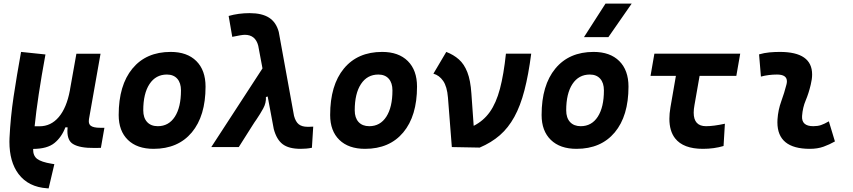

<svg xmlns="http://www.w3.org/2000/svg" viewBox="-20 -815 4728 1064"><path d="M249.5 229 241.7 228.5Q137.2 221.7 82.5 148.9Q32.2 82 32.2 -29.8Q32.2 -40 32.7 -50.3Q38.1 -164.1 55.4 -279.8Q72.8 -395.5 96.7 -527.3L231.9 -513.2Q187.5 -271.5 171.9 -115.2H199.2Q262.2 -115.2 305.7 -166.3Q349.1 -217.3 367.2 -313.5L368.2 -319.3Q368.7 -322.8 369.1 -325.7V-325.2L403.3 -517.1H537.1L473.1 -155.3Q472.2 -148.9 472.2 -143.1Q472.2 -126.5 482.9 -118.2Q497.6 -106.9 534.7 -106.9H558.6L539.1 4.4L503.9 4.9Q422.4 5.9 385.3 -16.6Q353.5 -35.2 353.5 -88.9Q353.5 -98.6 354.5 -109.4H342.3Q321.8 -55.2 282 -22.7Q242.2 9.8 163.6 10.3Q162.6 47.9 185.8 65.4Q209 83 266.1 92.3L281.2 94.7Z M831.1 9.8Q739.7 9.8 688.7 -39.8Q637.7 -89.4 637.7 -177.7Q637.7 -342.8 713.9 -435.1Q790 -527.3 925.8 -527.3Q1017.1 -527.3 1068.1 -476.6Q1119.1 -425.8 1119.1 -335Q1119.1 -172.4 1043 -81.3Q966.8 9.8 831.1 9.8ZM854.5 -115.7Q915 -115.7 949 -168.2Q982.9 -220.7 982.9 -314Q982.9 -355.5 962.4 -378.7Q941.9 -401.9 904.8 -401.9Q843.3 -401.9 808.6 -349.4Q773.9 -296.9 773.9 -203.6Q773.9 -162.1 795.2 -138.9Q816.4 -115.7 854.5 -115.7Z M1646 9.8Q1580.6 9.8 1546.6 -15.9Q1512.7 -41.5 1497.1 -100.1L1463.4 -280.3L1453.6 -277.3Q1455.6 -244.6 1438.5 -213.6Q1421.4 -182.6 1401.4 -153.3Q1395.5 -145 1390.1 -137Q1384.8 -128.9 1379.9 -121.1L1303.2 0H1150.9L1434.6 -436L1411.1 -561.5Q1395.5 -622.1 1336.9 -622.1Q1320.3 -622.1 1267.1 -610.8L1247.1 -726.6Q1301.8 -742.2 1363.3 -742.2Q1432.1 -742.2 1471.4 -716.8Q1510.7 -691.4 1524.9 -637.7L1609.4 -172.9Q1618.2 -140.1 1635.7 -126.2Q1653.3 -112.3 1685.1 -112.3Q1689.9 -112.3 1697 -112.5Q1704.1 -112.8 1715.8 -113.3L1708.5 3.9Q1691.4 7.3 1676.8 8.5Q1662.1 9.8 1646 9.8Z M2002.9 9.8Q1911.6 9.8 1860.6 -39.8Q1809.6 -89.4 1809.6 -177.7Q1809.6 -342.8 1885.7 -435.1Q1961.9 -527.3 2097.7 -527.3Q2189 -527.3 2240 -476.6Q2291 -425.8 2291 -335Q2291 -172.4 2214.8 -81.3Q2138.7 9.8 2002.9 9.8ZM2026.4 -115.7Q2086.9 -115.7 2120.8 -168.2Q2154.8 -220.7 2154.8 -314Q2154.8 -355.5 2134.3 -378.7Q2113.8 -401.9 2076.7 -401.9Q2015.1 -401.9 1980.5 -349.4Q1945.8 -296.9 1945.8 -203.6Q1945.8 -162.1 1967 -138.9Q1988.3 -115.7 2026.4 -115.7Z M2483.9 0 2462.4 -274.4Q2457.5 -335.4 2435.8 -366.7Q2414.1 -397.9 2381.8 -406.7L2453.1 -527.3Q2493.7 -511.7 2522.9 -485.8Q2552.2 -460 2569.8 -415Q2587.4 -370.1 2592.3 -296.9L2605 -117.7Q2659.2 -145 2694.3 -194.3Q2729.5 -243.7 2750.5 -322.8Q2771.5 -401.9 2783.7 -517.6H2923.8Q2908.7 -400.4 2886.2 -314.2Q2863.8 -228 2830.3 -167.2Q2796.9 -106.4 2749.8 -65.4Q2702.6 -24.4 2638.2 2.9Z M3174.8 9.8Q3083.5 9.8 3032.5 -39.8Q2981.4 -89.4 2981.4 -177.7Q2981.4 -342.8 3057.6 -435.1Q3133.8 -527.3 3269.5 -527.3Q3360.8 -527.3 3411.9 -476.6Q3462.9 -425.8 3462.9 -335Q3462.9 -172.4 3386.7 -81.3Q3310.5 9.8 3174.8 9.8ZM3198.2 -115.7Q3258.8 -115.7 3292.7 -168.2Q3326.7 -220.7 3326.7 -314Q3326.7 -355.5 3306.2 -378.7Q3285.6 -401.9 3248.5 -401.9Q3187 -401.9 3152.3 -349.4Q3117.7 -296.9 3117.7 -203.6Q3117.7 -162.1 3138.9 -138.9Q3160.2 -115.7 3198.2 -115.7ZM3216.3 -609.4 3335.4 -794.9H3480.5L3351.6 -609.4Z M3875.5 9.8Q3766.6 9.8 3721.2 -48.3Q3689.5 -88.9 3689.5 -156.7Q3689.5 -185.5 3695.3 -219.7L3725.6 -394.5H3585L3606.4 -517.6H4082L4060.5 -394.5H3856.9L3828.6 -232.9Q3824.2 -209.5 3824.2 -190.9Q3824.2 -115.7 3892.6 -115.7Q3934.6 -115.7 3997.1 -129.4L3989.7 -5.9Q3937 9.8 3875.5 9.8Z M4573.2 -142.6 4606.9 -31.2Q4577.1 -14.2 4543.9 -2.2Q4510.7 9.8 4467.8 9.8Q4288.1 9.8 4288.1 -137.2Q4288.1 -145 4288.6 -153.3Q4292 -205.6 4309.6 -253.9Q4327.1 -302.2 4337.9 -345.2Q4340.8 -355.5 4340.8 -364.3Q4340.8 -401.9 4286.1 -401.9Q4239.7 -401.9 4196.8 -390.6L4186.5 -513.7Q4215.3 -522 4244.1 -524.7Q4272.9 -527.3 4301.8 -527.3Q4480.5 -527.3 4480.5 -402.3Q4480.5 -376.5 4472.7 -345.2Q4461.4 -297.4 4444.8 -258.3Q4428.2 -219.2 4424.8 -172.4Q4420.9 -115.7 4486.8 -115.7Q4511.2 -115.7 4529.5 -121.8Q4547.9 -127.9 4573.2 -142.6Z"/></svg>

Font: CaskaydiaCove NF
Style: Bold Italic
Weight: 700
Italic angle: -10°
Designer: Aaron Bell
Foundry: Saja Typeworks
Version: Version 2111.001; VTT 6.35;Nerd Fonts 3.2.1